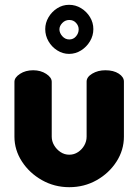

<svg xmlns="http://www.w3.org/2000/svg" viewBox="-20 -768 575 798"><path d="M268 10Q206 10 154 -19.5Q102 -49 71 -97Q40 -145 40 -200V-428Q40 -446 63 -461Q86 -476 118 -476Q149 -476 172 -461Q195 -446 195 -428V-200Q195 -181 205 -164Q215 -147 231.5 -136Q248 -125 268 -125Q288 -125 304.5 -136Q321 -147 330.5 -164Q340 -181 340 -200V-429Q340 -448 363.5 -462Q387 -476 418 -476Q452 -476 473.5 -462Q495 -448 495 -429V-200Q495 -144 464 -96Q433 -48 381.5 -19Q330 10 268 10ZM267 -544Q241 -544 218 -558.5Q195 -573 181.5 -596.5Q168 -620 168 -647Q168 -673 181.5 -696Q195 -719 217.5 -733.5Q240 -748 267 -748Q294 -748 317 -734Q340 -720 354 -697Q368 -674 368 -647Q368 -620 354 -596.5Q340 -573 317 -558.5Q294 -544 267 -544ZM268 -604Q285 -604 296 -617Q307 -630 307 -646Q307 -661 296 -673Q285 -685 268 -685Q251 -685 239 -672.5Q227 -660 227 -646Q227 -631 239 -617.5Q251 -604 268 -604Z"/></svg>

Font: Dosis ExtraBold
Style: Regular
Weight: 800
Designer: EdgarTolentino, PabloImpallari, IginoMarini
Foundry: EdgarTolentino, PabloImpallari, IginoMarini
Version: Version 3.001; ttfautohint (v1.8.2)